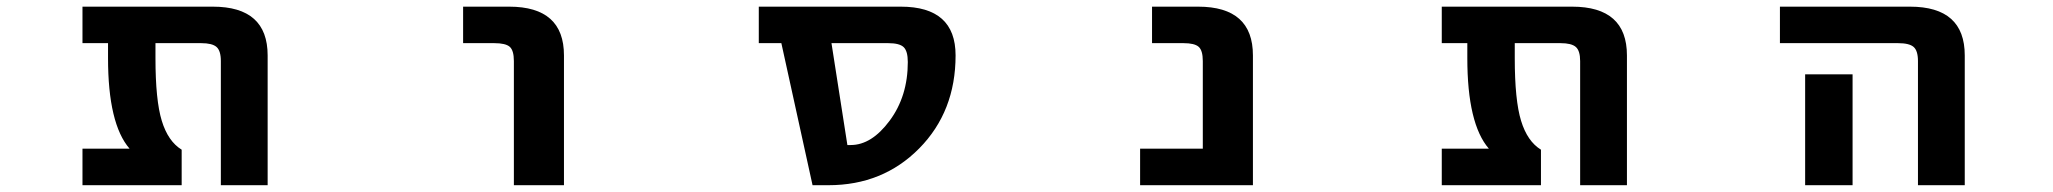

<svg xmlns="http://www.w3.org/2000/svg" viewBox="-20 -543 6040 565"><path d="M767.6 2H629.9V-363.3Q629.9 -393.6 617.2 -404.8Q604.5 -416 572.3 -416H437.5V-372.1Q437.5 -248 456.1 -187.5Q474.6 -127 514.6 -102.5V2H222.7V-105.5H361.3Q297.9 -178.7 297.9 -372.1V-416H222.7V-523.4H606.4Q767.6 -523.4 767.6 -379.9Z M1342.8 -416V-523.4H1478.5Q1639.6 -523.4 1639.6 -379.9V2H1492.2V-363.3Q1492.2 -394.5 1480 -405.3Q1467.8 -416 1434.6 -416Z M2426.8 -416 2473.6 -116.2H2483.4Q2544.9 -116.2 2598.1 -188Q2651.4 -259.8 2651.4 -360.4Q2651.4 -392.6 2639.2 -404.3Q2627 -416 2593.8 -416ZM2279.3 -416H2212.9V-523.4H2630.9Q2792 -523.4 2792 -379.9Q2792 -214.8 2685.1 -106.4Q2578.1 2 2418 2H2371.1Z M3335 2V-105.5H3519.5V-363.3Q3519.5 -394.5 3507.3 -405.3Q3495.1 -416 3462.9 -416H3370.1V-523.4H3505.9Q3667 -523.4 3667 -379.9V2Z M4767.6 2H4629.9V-363.3Q4629.9 -393.6 4617.2 -404.8Q4604.5 -416 4572.3 -416H4437.5V-372.1Q4437.5 -248 4456.1 -187.5Q4474.6 -127 4514.6 -102.5V2H4222.7V-105.5H4361.3Q4297.9 -178.7 4297.9 -372.1V-416H4222.7V-523.4H4606.4Q4767.6 -523.4 4767.6 -379.9Z M5217.8 -416V-523.4H5600.6Q5761.7 -523.4 5761.7 -379.9V2H5624V-363.3Q5624 -393.6 5611.3 -404.8Q5598.6 -416 5565.4 -416ZM5431.6 -324.2V-132.8V2H5292V-132.8V-324.2Z"/></svg>

Font: GenEi Gothic M Regular
Style: Bold
Weight: 700
Designer: o_tamon (Modified); [Source Han Sans]
Ryoko NISHIZUKA  (kana & ideographs); Paul D. Hunt (Latin, Greek & Cyrillic); Wenl
Version: Version 1.1a;Original Version 1.004